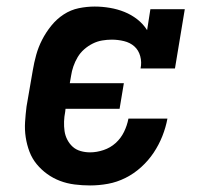

<svg xmlns="http://www.w3.org/2000/svg" viewBox="-20 -558 640 586"><path d="M255 8Q231 8 207.5 5Q184 2 163 -6Q142 -14 124 -27Q106 -40 92 -57Q78 -74 70 -95Q62 -116 58.5 -139Q55 -162 56.5 -185.5Q58 -209 61 -233L80 -343Q84 -367 90.5 -390.5Q97 -414 108.5 -436.5Q120 -459 136.5 -479.5Q153 -500 174.5 -514Q196 -528 220.5 -533Q245 -538 269 -538Q292 -538 315.5 -534Q339 -530 360 -521.5Q381 -513 399 -499Q417 -485 429 -466L439 -530H544L514 -349H409Q413 -368 408 -386.5Q403 -405 390 -416.5Q377 -428 358.5 -432.5Q340 -437 321 -437Q307 -437 292 -434.5Q277 -432 263 -425Q249 -418 237 -407.5Q225 -397 217 -383.5Q209 -370 204 -355.5Q199 -341 197 -327L193 -304H358L345 -226H180L179 -217Q176 -202 175.5 -187Q175 -172 177 -158Q179 -144 185.5 -131.5Q192 -119 202 -110Q212 -101 226 -97Q240 -93 255 -93Q275 -93 296 -100Q317 -107 333 -121.5Q349 -136 358.5 -155.5Q368 -175 372 -196H491Q486 -169 475.5 -142.5Q465 -116 449 -92Q433 -68 411 -48Q389 -28 363 -15Q337 -2 309.5 3Q282 8 255 8Z"/></svg>

Font: Iosevka Curly Slab ExObl
Style: Bold
Weight: 700
Width: 7
Italic angle: -9°
Monospace: yes
Designer: Belleve Invis
Foundry: Belleve Invis
Version: Version 11.0.0; ttfautohint (v1.8.3)